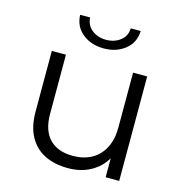

<svg xmlns="http://www.w3.org/2000/svg" viewBox="-108 -830 888 933"><g transform="rotate(15 336.0 -363.5)"><path d="M316.5 4.7Q248.8 4.7 198.7 -20.1Q148.7 -44.9 121.2 -95.1Q93.7 -145.4 93.7 -220.5V-525.5H164.7V-227.9Q164.7 -144.3 206.2 -101.7Q247.7 -59.1 323.4 -59.1Q378.2 -59.1 418.4 -81.7Q458.6 -104.4 480.5 -147.3Q502.4 -190.3 502.4 -249.6V-525.5H573.4V0H505.2V-143.7L516.3 -117.5Q491.4 -60.1 438.9 -27.7Q386.3 4.7 316.5 4.7ZM333.5 -602.3Q270.5 -602.3 227.1 -636.8Q183.7 -671.2 181.1 -730.6H231.3Q233.3 -691.6 262.7 -668.6Q292.1 -645.7 333.5 -645.7Q375.4 -645.7 405.1 -668.6Q434.8 -691.6 435.8 -730.6H485.9Q483.8 -671.2 440.2 -636.8Q396.6 -602.3 333.5 -602.3Z"/></g></svg>

Font: Montserrat Alternates Thin
Style: Regular
Weight: 100
Designer: Julieta Ulanovsky
Foundry: Julieta Ulanovsky
Version: Version 9.000